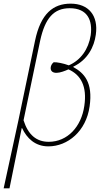

<svg xmlns="http://www.w3.org/2000/svg" viewBox="-63 -792 573 1052"><path d="M-43 240H-11L56 -90H58C84 -35 129 10 202 10C308 10 409 -73 428 -209C447 -341 398 -392 338 -425L339 -427C417 -464 453 -535 462 -602C477 -707 422 -772 324 -772C229 -772 160 -718 129 -569L38 -133ZM204 -15C136 -15 91 -54 66 -133L157 -569C184 -693 232 -747 319 -747C417 -747 445 -680 434 -599C422 -522 379 -462 314 -434C284 -445 249 -452 231 -451C220 -442 216 -431 215 -424C212 -403 226 -392 248 -393C266 -393 295 -404 312 -412C380 -382 415 -319 399 -212C383 -98 307 -15 204 -15Z"/></svg>

Font: Noto Serif SemiCondensed Thin
Style: Italic
Weight: 100
Width: 4
Italic angle: -12°
Designer: Monotype Design Team
Foundry: Monotype Imaging Inc.
Version: Version 2.013